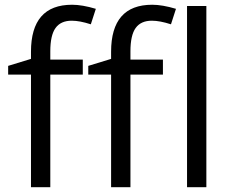

<svg xmlns="http://www.w3.org/2000/svg" viewBox="-20 -785 972 805"><path d="M663.1 -472.2H526.9V0H445.8V-472.2H350.1V-508.8L445.8 -538.1V-567.9Q445.8 -765.1 618.2 -765.1Q660.6 -765.1 717.8 -748L696.8 -683.1Q649.9 -698.2 616.7 -698.2Q570.8 -698.2 548.8 -667.7Q526.9 -637.2 526.9 -569.8V-535.2H663.1ZM327.1 -472.2H190.9V0H109.9V-472.2H14.2V-508.8L109.9 -538.1V-567.9Q109.9 -765.1 282.2 -765.1Q324.7 -765.1 381.8 -748L360.8 -683.1Q314 -698.2 280.8 -698.2Q234.9 -698.2 212.9 -667.7Q190.9 -637.2 190.9 -569.8V-535.2H327.1ZM845.2 0H764.2V-759.8H845.2Z"/></svg>

Font: f07686384
Style: Regular
Weight: 400
Foundry: Ascender Corporation
Version: Version 1.10